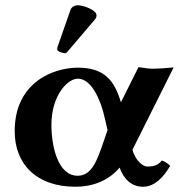

<svg xmlns="http://www.w3.org/2000/svg" viewBox="-20 -702 688 732"><path d="M277 -444C183 -444 36 -388 36 -202C36 -78 117 10 268 10C333 10 394 -13 436 -63C453 -16 484 10 525 10C571 10 605 -29 629 -70C620 -78 607 -88 597 -90C580 -68 557 -67 540 -67C529 -67 498 -84 485 -131L642 -445C613 -442 579 -440 565 -440C553 -440 540 -441 508 -446L441 -312C417 -392 381 -444 277 -444ZM390 -206 377 -168C351 -92 331 -32 276 -32C200 -32 176 -146 176 -226C176 -336 236 -402 277 -402C324 -402 362 -335 382 -241ZM277 -682C266 -682 253 -676 249 -665L199 -522C198 -519 198 -514 198 -513C198 -506 220 -499 228 -499C232 -499 236 -503 239 -507L343 -629C347 -634 348 -639 348 -644C348 -664 297 -682 277 -682Z"/></svg>

Font: Libertinus Sans
Style: Bold
Weight: 700
Designer: Philipp H. Poll, Khaled Hosny
Foundry: Caleb Maclennan
Version: Version 7.050;RELEASE